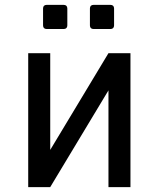

<svg xmlns="http://www.w3.org/2000/svg" viewBox="-20 -764 642 784"><path d="M170.4 -645.5H240.2C249.5 -645.5 254.9 -650.9 254.9 -660.2V-729.5C254.9 -738.8 249.5 -744.1 240.2 -744.1H170.4C161.1 -744.1 155.8 -738.8 155.8 -729.5V-660.2C155.8 -650.9 161.1 -645.5 170.4 -645.5ZM361.8 -645.5H431.2C440.4 -645.5 445.8 -650.9 445.8 -660.2V-729.5C445.8 -738.8 440.4 -744.1 431.2 -744.1H361.8C352.5 -744.1 347.2 -738.8 347.2 -729.5V-660.2C347.2 -650.9 352.5 -645.5 361.8 -645.5ZM95.2 0H185.1L422.9 -395V0H512.7V-546.9H422.9L185.1 -151.9V-546.9H95.2Z"/></svg>

Font: Hack
Style: Regular
Weight: 400
Monospace: yes
Designer: Christopher Simpkins
Foundry: Christopher Simpkins
Version: Version 2.010